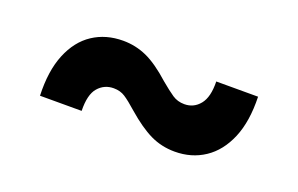

<svg xmlns="http://www.w3.org/2000/svg" viewBox="-43 -538 762 491"><g transform="rotate(20 338.0 -292.0)"><path d="M75.7 -197.8Q73.2 -264.6 92 -310.5Q110.8 -356.4 146 -379.6Q181.2 -402.8 228 -402.8Q261.7 -402.8 292.2 -389.2Q322.8 -375.5 361.3 -340.8Q382.8 -322.8 397 -313.2Q411.1 -303.7 429.7 -303.7Q455.1 -303.7 471.4 -323.7Q487.8 -343.8 486.8 -386.2H600.6Q602.5 -319.3 583.3 -273.7Q564 -228 528.8 -204.6Q493.7 -181.2 447.8 -181.2Q412.1 -181.2 381.3 -196Q350.6 -210.9 313.5 -243.2Q291 -263.2 277.8 -271.7Q264.6 -280.3 246.6 -280.3Q221.2 -280.3 204.6 -261.2Q188 -242.2 189 -197.8Z"/></g></svg>

Font: Inter 16pt
Style: Bold
Weight: 700
Version: Version 4.001;git-66647c0bb